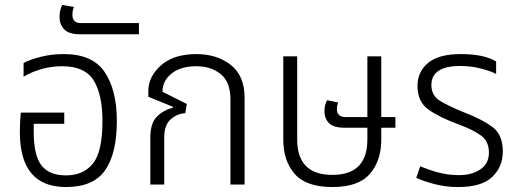

<svg xmlns="http://www.w3.org/2000/svg" viewBox="-20 -744 2088 774"><path d="M246 10Q357 10 404 -58Q451 -126 451 -256Q451 -381 402 -453.5Q353 -526 238 -526Q188 -526 144.5 -515Q101 -504 75 -490V-435Q148 -477 231 -477Q322 -477 357.5 -420Q393 -363 393 -256Q393 -132 354.5 -84.5Q316 -37 246 -37Q178 -37 147 -77.5Q116 -118 116 -211V-245H239V-290H64Q62 -272 61 -250.5Q60 -229 60 -212Q60 10 246 10Z M301 -606H540V-651H306Q272 -651 272 -684Q272 -702 278 -716L231 -724Q220 -705 220 -674Q220 -646 238.5 -626Q257 -606 301 -606Z M586 0H642V-189Q642 -239 667 -262Q692 -285 727 -288L733 -325L635 -374Q635 -418 671.5 -447.5Q708 -477 771 -477Q831 -477 870 -445Q909 -413 909 -343V0H966V-350Q966 -439 910 -482.5Q854 -526 772 -526Q680 -526 629 -480.5Q578 -435 578 -378V-354L678 -313L677 -310Q639 -300 612.5 -274Q586 -248 586 -189Z M1517 -181V-229H1574V-272H1517V-517H1461V-272H1374Q1338 -272 1338 -305Q1338 -316 1343 -331L1299 -340Q1288 -324 1288 -295Q1288 -266 1306.5 -247.5Q1325 -229 1370 -229H1461V-182Q1461 -39 1320 -39Q1178 -39 1178 -182V-517H1122V-181Q1122 -96 1168 -43Q1214 10 1320 10Q1425 10 1471 -43Q1517 -96 1517 -181Z M1827 10Q1922 10 1964.5 -31Q2007 -72 2007 -133Q2007 -202 1964 -233Q1921 -264 1858 -288Q1793 -314 1756 -336Q1719 -358 1719 -401Q1719 -478 1836 -478Q1878 -478 1917.5 -468Q1957 -458 1980 -446V-496Q1932 -526 1837 -526Q1749 -526 1706 -490.5Q1663 -455 1663 -398Q1663 -334 1707 -302.5Q1751 -271 1830 -242Q1885 -222 1918 -198.5Q1951 -175 1951 -129Q1951 -85 1917 -61.5Q1883 -38 1830 -38Q1785 -38 1744 -49.5Q1703 -61 1674 -74L1658 -27Q1689 -13 1733 -1.5Q1777 10 1827 10Z"/></svg>

Font: Noto Sans Thai UI SemiCondensed Light
Style: Regular
Weight: 300
Width: 4
Designer: Monotype Design Team
Foundry: Monotype Imaging Inc.
Version: Version 1.901